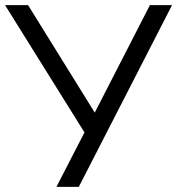

<svg xmlns="http://www.w3.org/2000/svg" viewBox="-21 -725 688 745"><path d="M198 0 315.8 -228.6V-196.6L-1.3 -705H88L356.1 -272.9H338.9L560.6 -705H646.5L284.8 0Z"/></svg>

Font: Nunito Sans 12pt ExtraLight
Style: Regular
Weight: 200
Designer: Vernon Adams
Foundry: Vernon Adams
Version: Version 3.101;gftools[0.9.27]